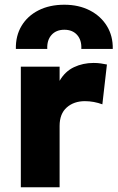

<svg xmlns="http://www.w3.org/2000/svg" viewBox="-20 -792 497 812"><path d="M68.1 0V-510H232.1V-450.2Q255 -490 292.9 -507.9Q330.8 -525.8 375.5 -525.8Q392.6 -525.8 406 -523.8Q419.4 -521.9 432.2 -519.2L412.9 -350.8Q395.9 -357.1 376.9 -360.7Q357.9 -364.2 339.1 -364.2Q292.6 -364.2 262.4 -337.6Q232.1 -310.9 232.1 -259.5V0ZM47.1 -585Q45.9 -640.5 71.2 -682.7Q96.6 -724.9 143.1 -748.4Q189.6 -772 252.1 -772Q313.1 -772 359.8 -748Q406.4 -724 432.2 -681.8Q458 -639.6 456.9 -585H323.9Q325.8 -622.1 306.2 -644.2Q286.6 -666.2 252.1 -666.2Q217.6 -666.2 197.9 -644.2Q178.2 -622.1 179.9 -585Z"/></svg>

Font: Geologica Thin
Style: Regular
Weight: 100
Version: Version 1.010;gftools[0.9.28]